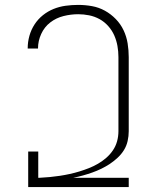

<svg xmlns="http://www.w3.org/2000/svg" viewBox="-20 -763 640 783"><path d="M95 0V-145H136V-38H142Q163 -39 183.5 -41Q204 -43 224 -46Q244 -49 264.5 -53.5Q285 -58 304.5 -64Q324 -70 343 -77.5Q362 -85 380 -95.5Q398 -106 413.5 -119.5Q429 -133 440.5 -150Q452 -167 457.5 -187Q463 -207 463 -228V-530Q463 -553 459 -575.5Q455 -598 446 -618.5Q437 -639 421.5 -656.5Q406 -674 386 -685Q366 -696 343.5 -700.5Q321 -705 299 -705Q269 -705 239 -697.5Q209 -690 185 -671.5Q161 -653 148 -624.5Q135 -596 135 -566V-565H93V-567Q93 -592 100 -617Q107 -642 121 -663.5Q135 -685 155 -701Q175 -717 198.5 -726.5Q222 -736 247.5 -739.5Q273 -743 299 -743Q327 -743 355 -738Q383 -733 407.5 -719.5Q432 -706 452 -685.5Q472 -665 484 -639.5Q496 -614 500.5 -586Q505 -558 505 -530V-228Q505 -208 500.5 -188Q496 -168 485.5 -151Q475 -134 460 -120Q445 -106 428.5 -95Q412 -84 393.5 -75Q375 -66 356.5 -59.5Q338 -53 318.5 -47.5Q299 -42 279 -38H505V0Z"/></svg>

Font: Iosevka Extralight Extended
Style: Regular
Weight: 200
Width: 7
Monospace: yes
Designer: Belleve Invis
Foundry: Belleve Invis
Version: Version 32.5.0; ttfautohint (v1.8.4)